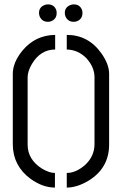

<svg xmlns="http://www.w3.org/2000/svg" viewBox="-20 -847 555 872"><path d="M157.2 -788.1Q157.2 -814.5 182.6 -824.2Q190.4 -827.1 197.3 -827.1Q225.6 -827.1 235.4 -801.8Q237.3 -794.9 237.3 -788.1Q237.3 -759.8 210.9 -750Q204.1 -748 197.3 -748Q170.9 -748 160.2 -772.5Q157.2 -780.3 157.2 -788.1ZM274.4 -788.1Q274.4 -814.5 299.8 -824.2Q307.6 -827.1 314.5 -827.1Q342.8 -827.1 352.5 -801.8Q354.5 -794.9 354.5 -788.1Q354.5 -759.8 328.1 -750Q321.3 -748 314.5 -748Q288.1 -748 277.3 -772.5Q274.4 -780.3 274.4 -788.1ZM38.1 -190.4V-511.7Q38.1 -563.5 82 -617.2Q140.6 -687.5 230.5 -688.5V-622.1Q164.1 -622.1 125 -556.6Q105.5 -523.4 105.5 -496.1V-190.4Q105.5 -122.1 170.9 -81.1Q203.1 -61.5 229.5 -61.5V4.9Q173.8 4.9 118.2 -35.2Q39.1 -93.8 38.1 -190.4ZM283.2 4.9V-61.5Q324.2 -61.5 365.2 -96.7Q408.2 -135.7 409.2 -190.4V-496.1Q409.2 -542 372.1 -583Q334 -621.1 283.2 -622.1V-688.5Q381.8 -688.5 441.4 -603.5Q475.6 -554.7 475.6 -511.7V-190.4Q475.6 -82 378.9 -24.4Q328.1 4.9 283.2 4.9Z"/></svg>

Font: Post No Bills Colombo
Style: Medium
Weight: 600
Designer: Kosala Senevirathne, Siva Puranthara, Lasantha Premarathna, Tharique Azeez
Foundry: Mooniak
Version: Version 1.220 ; ttfautohint (v1.5)